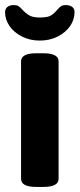

<svg xmlns="http://www.w3.org/2000/svg" viewBox="-24 -735 314 757"><path d="M59 -30V-493Q59 -525 119 -525H147Q207 -525 207 -493V-30Q207 2 147 2H119Q59 2 59 -30ZM-4 -687Q-4 -700 5 -707.5Q14 -715 31 -715Q42 -715 48.5 -711Q55 -707 64 -697Q78 -682 92 -674Q106 -666 133 -666Q164 -666 177 -674Q190 -682 204 -699Q211 -707 217.5 -711Q224 -715 235 -715Q252 -715 261 -707.5Q270 -700 270 -687Q270 -658 252.5 -632.5Q235 -607 203.5 -591Q172 -575 133 -575Q94 -575 62.5 -591Q31 -607 13.5 -632.5Q-4 -658 -4 -687Z"/></svg>

Font: Asap-Bold
Style: Bold
Weight: 700
Designer: Pablo Cosgaya
Foundry: Omnibus-Type
Version: Version 2.000; ttfautohint (v1.8)